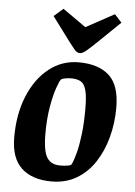

<svg xmlns="http://www.w3.org/2000/svg" viewBox="-53 -779 586 831"><g transform="rotate(5 239.5 -363.5)"><path d="M202 11Q118 11 71.5 -32Q25 -75 25 -166Q25 -267 57.5 -345.5Q90 -424 146.5 -468.5Q203 -513 275 -513Q361 -513 407.5 -471Q454 -429 454 -331Q454 -264 437.5 -202.5Q421 -141 389.5 -93Q358 -45 311 -17Q264 11 202 11ZM234 -61Q251 -61 266 -63.5Q281 -66 283 -71Q293 -92 301.5 -126Q310 -160 315.5 -206.5Q321 -253 321 -314Q321 -371 313 -398Q305 -425 288.5 -433Q272 -441 249 -441Q236 -441 222 -438.5Q208 -436 204 -431Q198 -424 187 -392.5Q176 -361 167 -309.5Q158 -258 158 -193Q158 -149 164.5 -119.5Q171 -90 187.5 -75.5Q204 -61 234 -61ZM149 -703 189 -738 290 -667 413 -734 444 -700 353 -612Q325 -585 306.5 -569Q288 -553 277 -553Q263 -553 252 -566.5Q241 -580 228 -597Z"/></g></svg>

Font: Faustina VF Beta
Style: Italic
Weight: 400
Italic angle: -8°
Designer: Alfonso Garcia
Foundry: Omnibus-Type
Version: Version 1.006